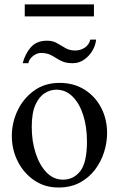

<svg xmlns="http://www.w3.org/2000/svg" viewBox="-20 -836 540 871"><path d="M465.8 -231.9Q465.8 -189 451.9 -145.3Q438 -101.6 410.4 -65.4Q382.8 -29.3 341.6 -7.3Q300.3 14.6 245.1 14.6Q182.6 14.6 135 -18.1Q87.4 -50.8 60.5 -104Q33.7 -157.2 33.7 -219.2Q33.7 -279.8 59.8 -334.7Q85.9 -389.6 134.5 -424.8Q183.1 -460 250 -460Q314.5 -460 363 -429.7Q411.6 -399.4 438.7 -347.7Q465.8 -295.9 465.8 -231.9ZM374.5 -194.3Q374.5 -260.7 357.4 -314Q340.3 -367.2 309.1 -398.2Q277.8 -429.2 234.9 -429.2Q209.5 -429.2 183.8 -413.8Q158.2 -398.4 141.1 -361.6Q124 -324.7 124 -259.8Q124 -195.8 141.6 -141.4Q159.2 -86.9 190.9 -54Q222.7 -21 265.6 -21Q314 -21 344.2 -59.8Q374.5 -98.6 374.5 -194.3ZM389.6 -656.2H416Q413.6 -629.9 398.7 -605.2Q383.8 -580.6 360.8 -564.9Q337.9 -549.3 310.1 -549.3Q282.7 -549.3 265.4 -556.4Q248 -563.5 234.6 -572.5Q221.2 -581.5 205.6 -588.6Q189.9 -595.7 165.5 -595.7Q146 -595.7 128.4 -580.8Q110.8 -565.9 108.9 -549.3H83Q94.2 -592.8 120.4 -622.1Q146.5 -651.4 193.8 -651.4Q219.2 -651.4 238.3 -640.4Q257.3 -629.4 276.4 -618.2Q295.4 -606.9 320.8 -606.9Q344.7 -606.9 364.3 -619.6Q383.8 -632.3 389.6 -656.2ZM406.2 -761.7H92.3V-815.9H406.2Z"/></svg>

Font: BabelStone Roman
Style: Regular
Weight: 400
Designer: Walt Agee, Victor Gaultney, Peter Martin, Debbi Hosken, Becca Hirsbrunner (SIL); Andrew West (BabelStone)
Foundry: BabelStone
Version: Version 16.000